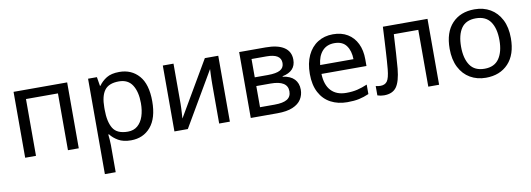

<svg xmlns="http://www.w3.org/2000/svg" viewBox="-60 -922 4251 1538"><g transform="rotate(-10 2065.5 -153.0)"><path d="M85 0V-536H521V0H433V-462H173V0Z M691 240V-536H763L775 -463H779Q803 -498 842 -522Q881 -546 946 -546Q1045 -546 1105.5 -477Q1166 -408 1166 -269Q1166 -132 1105.5 -61Q1045 10 945 10Q883 10 842.5 -13.5Q802 -37 779 -68H773Q775 -51 777 -25Q779 1 779 20V240ZM932 -63Q980 -63 1011.5 -90Q1043 -117 1058.5 -163.5Q1074 -210 1074 -270Q1074 -362 1039 -417Q1004 -472 930 -472Q848 -472 813.5 -426Q779 -380 779 -286V-269Q779 -170 811.5 -116.5Q844 -63 932 -63Z M1299 0V-536H1386V-209Q1386 -197 1385 -174Q1384 -151 1382.5 -128.5Q1381 -106 1380 -92H1381L1641 -536H1750V0H1663V-316Q1663 -332 1663.5 -356.5Q1664 -381 1665 -404.5Q1666 -428 1667 -441H1666L1408 0Z M1920 0V-536H2135Q2234 -536 2285.5 -501.5Q2337 -467 2337 -401Q2337 -306 2229 -285V-281Q2291 -273 2322.5 -240Q2354 -207 2354 -154Q2354 -111 2332 -76Q2310 -41 2262 -20.5Q2214 0 2136 0ZM2008 -315H2114Q2183 -315 2215 -333Q2247 -351 2247 -390Q2247 -464 2130 -464H2008ZM2008 -72H2126Q2196 -72 2229 -92.5Q2262 -113 2262 -157Q2262 -244 2124 -244H2008Z M2705 10Q2629 10 2570.5 -21Q2512 -52 2479.5 -113.5Q2447 -175 2447 -264Q2447 -352 2476.5 -415Q2506 -478 2559.5 -512Q2613 -546 2684 -546Q2753 -546 2802.5 -516Q2852 -486 2878.5 -431.5Q2905 -377 2905 -304V-249H2539Q2542 -159 2586 -112Q2630 -65 2709 -65Q2760 -65 2799.5 -74.5Q2839 -84 2881 -102V-25Q2840 -7 2800 1.5Q2760 10 2705 10ZM2541 -321H2812Q2811 -389 2780 -431.5Q2749 -474 2683 -474Q2621 -474 2584.5 -433.5Q2548 -393 2541 -321Z M3004 7Q2976 7 2950 -2V-78Q2963 -75 2971.5 -74Q2980 -73 2989 -73Q3025 -73 3043 -97.5Q3061 -122 3068 -194Q3071 -229 3073.5 -262Q3076 -295 3078 -333Q3080 -371 3083 -420Q3086 -469 3089 -536H3452V0H3364V-462H3165Q3160 -371 3156 -307.5Q3152 -244 3147 -185Q3137 -81 3105 -37Q3073 7 3004 7Z M3832 10Q3761 10 3705 -22.5Q3649 -55 3617 -117.5Q3585 -180 3585 -269Q3585 -402 3652.5 -474Q3720 -546 3835 -546Q3908 -546 3963.5 -513.5Q4019 -481 4051 -419Q4083 -357 4083 -268Q4083 -135 4015 -62.5Q3947 10 3832 10ZM3834 -63Q3914 -63 3952 -118.5Q3990 -174 3990 -268Q3990 -364 3952 -418.5Q3914 -473 3833 -473Q3752 -473 3715 -419Q3678 -365 3678 -269Q3678 -174 3715.5 -118.5Q3753 -63 3834 -63Z"/></g></svg>

Font: Noto Sans Historical
Style: Regular
Weight: 400
Designer: Monotype Design Team
Foundry: Monotype Imaging Inc.
Version: Version 2.013; ttfautohint (v1.8.4.7-5d5b)